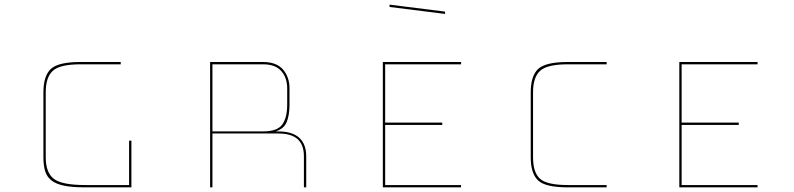

<svg xmlns="http://www.w3.org/2000/svg" viewBox="-20 -897 3422 827"><path d="M347 -90Q292 -90 257 -97Q222 -104 202 -119.5Q182 -135 174.5 -159.5Q167 -184 167 -219V-499Q167 -570 199 -600Q231 -630 327 -630H500V-620H327Q239 -620 208 -592.5Q177 -565 177 -499V-219Q177 -154 211.5 -127Q246 -100 347 -100H536V-291H546V-90Z M1113 -620H895V-331H1113Q1175 -331 1196 -361Q1217 -391 1217 -446V-516Q1217 -562 1191.5 -591Q1166 -620 1113 -620ZM895 -90H885V-630H1113Q1171 -630 1199 -597.5Q1227 -565 1227 -516V-447Q1227 -401 1215 -371.5Q1203 -342 1167 -331H1178Q1239 -331 1269 -303.5Q1299 -276 1299 -224V-90H1289V-224Q1289 -273 1262 -297.5Q1235 -322 1178 -322H895Z M1966 -100V-90H1629V-630H1966V-620H1639V-369H1885V-359H1639V-100ZM1658 -867V-877L1897 -847V-837Z M2593 -100V-90H2426Q2329 -90 2297.5 -120Q2266 -150 2266 -219V-499Q2266 -570 2298 -600Q2330 -630 2426 -630H2593V-620H2426Q2338 -620 2307 -592.5Q2276 -565 2276 -499V-219Q2276 -154 2306 -127Q2336 -100 2426 -100Z M3243 -100V-90H2906V-630H3243V-620H2916V-369H3162V-359H2916V-100Z"/></svg>

Font: Bungee Hairline
Style: Regular
Weight: 400
Designer: David Jonathan Ross
Foundry: David Jonathan Ross
Version: Version 1.001;PS 1.0;hotconv 1.0.72;makeotf.lib2.5.5900